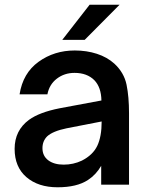

<svg xmlns="http://www.w3.org/2000/svg" viewBox="-20 -783 626 814"><path d="M42 -152Q42 -230 103 -275Q147 -307 233 -324L410 -357Q409 -413 380 -443Q349 -474 296 -474Q253 -474 221 -449.5Q189 -425 181 -383H63Q77 -473 143.5 -521Q210 -569 297 -569Q347 -569 390.5 -555Q434 -541 465 -513Q506 -475 516.5 -424Q527 -373 527 -303V0H409V-80Q387 -42 353 -20Q306 11 224 11Q142 11 92 -32Q42 -75 42 -152ZM327 -102Q374 -126 392.5 -165Q411 -204 411 -268L262 -239Q204 -227 180 -205Q160 -185 160 -155Q160 -122 184.5 -103.5Q209 -85 250 -85Q291 -85 327 -102ZM339 -614H244L360 -763H487Z"/></svg>

Font: Open Sauce One SemiBold
Style: Regular
Weight: 600
Designer: Alfredo Marco Pradil
Foundry: Creative Sauce Fz LLC
Version: Version 1.477